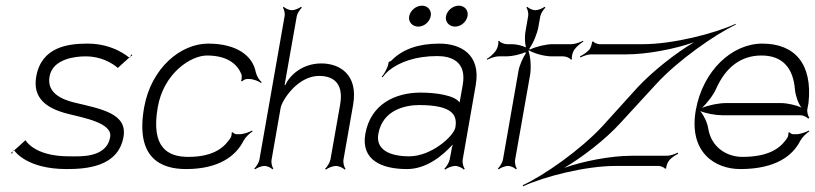

<svg xmlns="http://www.w3.org/2000/svg" viewBox="-20 -586 2878 678"><path d="M436 -382C438 -381 440 -383 440 -385ZM440 -385 447 -391 444 -394C442 -392 441 -388 440 -385ZM30 -55C30 -55 31 -55 31 -54C33 -51 76 11 215 11C283 11 397 4 416 -102C431 -185 339 -201 242 -224C202 -234 144 -256 155 -316C166 -378 245 -387 282 -387C354 -387 396 -346 396 -346C413 -362 427 -374 436 -382C436 -382 437 -383 436 -383C433 -385 380 -432 290 -432C223 -432 127 -422 108 -316C95 -242 140 -204 220 -184C275 -170 378 -152 369 -102C356 -26 259 -34 223 -34C100 -34 70 -91 70 -91C53 -75 39 -63 30 -55ZM26 -52 30 -55C28 -56 28 -55 26 -52ZM19 -46 22 -43C24 -45 24 -49 26 -52Z M489 -207C457 -27 549 11 637 11C755 11 814 -37 840 -89C847 -102 862 -116 872 -122L870 -125C860 -119 839 -112 826 -112H815C811 -112 803 -116 802 -119L798 -118C799 -114 797 -103 794 -99C776 -72 742 -32 645 -32C574 -32 512 -63 537 -207C558 -328 654 -390 711 -390C791 -390 822 -352 833 -322C834 -317 834 -304 831 -300L835 -299C838 -302 846 -307 852 -307H860C875 -307 894 -299 902 -293L904 -296C896 -302 886 -318 883 -332C872 -389 816 -432 715 -432C618 -432 514 -346 489 -207Z M878 9 881 12C887 7 903 0 914 0C924 0 938 7 942 12L945 9C941 4 937 -11 939 -22L971 -205C976 -232 1031 -318 1107 -318C1148 -318 1196 -300 1181 -216L1147 -23C1145 -12 1135 4 1128 10L1131 13C1138 7 1155 0 1166 0C1177 0 1192 7 1197 13L1200 10C1195 4 1191 -12 1193 -23L1227 -216C1246 -326 1176 -362 1115 -362C1047 -362 1003 -320 987 -285L985 -286L1028 -529C1030 -539 1040 -554 1046 -559L1043 -562C1037 -557 1021 -550 1011 -550C1000 -550 986 -557 982 -562L979 -559C983 -554 987 -539 985 -529L896 -22C894 -11 884 4 878 9Z M1555 -529C1551 -509 1566 -492 1587 -492C1608 -492 1627 -509 1631 -529C1635 -549 1621 -566 1600 -566C1579 -566 1559 -549 1555 -529ZM1425 -529C1421 -509 1436 -492 1457 -492C1478 -492 1497 -509 1501 -529C1505 -549 1491 -566 1470 -566C1449 -566 1429 -549 1425 -529ZM1316 -113C1331 -200 1415 -215 1460 -215C1582 -215 1595 -177 1588 -136C1583 -106 1504 -34 1425 -34C1357 -34 1306 -57 1316 -113ZM1270 -113C1254 -20 1329 11 1417 11C1484 11 1540 -33 1579 -76C1576 -67 1574 -57 1573 -49L1568 -23C1566 -12 1556 4 1549 10L1552 13C1559 7 1576 0 1587 0C1598 0 1613 7 1618 13L1621 10C1616 4 1612 -12 1614 -23L1660 -286C1679 -396 1604 -432 1532 -432C1457 -432 1403 -412 1365 -375C1364 -373 1356 -367 1355 -369L1352 -366C1353 -365 1349 -350 1347 -347C1342 -335 1335 -323 1328 -315L1331 -313C1335 -319 1344 -329 1352 -336C1390 -367 1448 -388 1524 -388C1572 -388 1629 -370 1614 -286L1603 -224C1585 -250 1518 -259 1465 -259C1378 -259 1289 -220 1270 -113Z M1699 -378 1700 -375C1710 -380 1728 -387 1742 -387H1769C1787 -387 1816 -393 1836 -402L1835 -401L1836 -399L1838 -400C1826 -382 1814 -354 1811 -336L1756 -22C1754 -11 1744 4 1738 9L1741 12C1747 7 1763 0 1774 0C1784 0 1798 7 1802 12L1805 9C1801 4 1797 -11 1799 -22L1852 -322C1856 -347 1854 -384 1846 -407C1847 -407 1847 -408 1848 -408C1869 -396 1904 -387 1928 -387H1969C1978 -387 1994 -381 1996 -375L2000 -377C1997 -383 2002 -401 2007 -409C2015 -421 2031 -434 2040 -439L2039 -442C2029 -437 2011 -430 1997 -430H1931C1909 -430 1874 -422 1851 -411L1849 -414C1864 -435 1877 -468 1881 -490L1888 -529C1890 -539 1900 -554 1906 -559L1903 -562C1897 -557 1881 -550 1871 -550C1860 -550 1846 -557 1842 -562L1839 -559C1843 -554 1847 -539 1845 -529L1835 -471C1833 -457 1833 -435 1837 -420L1836 -419C1822 -426 1801 -430 1787 -430H1770C1761 -430 1745 -436 1743 -442L1739 -440C1742 -434 1737 -416 1732 -409C1724 -396 1708 -383 1699 -378ZM1845 -409H1846L1845 -408Z M1826 68 1827 72C1902 37 2049 0 2153 0H2306C2312 0 2327 5 2328 10L2333 8C2331 4 2337 -12 2342 -18C2350 -29 2366 -39 2375 -43L2373 -47C2364 -42 2347 -36 2335 -36H2211C2137 -36 2039 -17 1972 7C2034 -29 2119 -94 2172 -153L2297 -289C2374 -373 2503 -463 2578 -499V-502C2502 -467 2355 -430 2251 -430H2097C2091 -430 2076 -435 2075 -440L2070 -438C2072 -434 2066 -418 2062 -412C2053 -401 2037 -391 2028 -387L2030 -383C2039 -388 2055 -394 2067 -394H2192C2265 -394 2364 -413 2431 -437C2368 -400 2285 -335 2231 -277L2107 -140C2030 -57 1902 33 1826 68Z M2459 -205C2477 -222 2499 -250 2509 -273C2542 -347 2595 -390 2669 -390C2745 -390 2781 -344 2787 -271C2789 -249 2798 -222 2810 -206C2791 -215 2760 -222 2737 -222H2543C2519 -222 2483 -215 2459 -205ZM2437 -197C2411 -47 2506 11 2594 11C2720 11 2780 -37 2806 -89C2813 -102 2828 -116 2838 -122L2836 -125C2826 -119 2805 -112 2792 -112H2781C2777 -112 2769 -116 2768 -119L2764 -118C2765 -114 2763 -103 2760 -99C2742 -72 2707 -32 2602 -32C2547 -32 2492 -65 2481 -132C2478 -153 2465 -179 2453 -194C2473 -185 2508 -179 2531 -179H2807C2817 -179 2830 -172 2834 -167L2838 -170C2834 -175 2829 -190 2831 -201L2835 -222C2850 -361 2786 -432 2672 -432C2564 -432 2462 -336 2437 -197Z"/></svg>

Font: Armata Saber
Style: RgIta
Weight: 400
Designer: Jasper
Foundry: Cannot Into Space Fonts
Version: Version 0.970